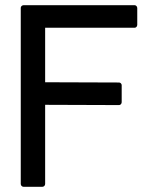

<svg xmlns="http://www.w3.org/2000/svg" viewBox="-20 -720 599 740"><path d="M154 -11V-316L439 -315C444 -315 449 -320 449 -326V-392C449 -397 444 -402 439 -402L154 -403V-613H499C504 -613 509 -618 509 -624V-689C509 -695 504 -700 499 -700H71C65 -700 60 -695 60 -690V-11C60 -5 65 0 71 0H143C149 0 154 -5 154 -11Z"/></svg>

Font: Aldone Medium
Style: Regular
Weight: 500
Designer: Pietro Gregorini
Version: Version 1.500;FEAKit 1.0